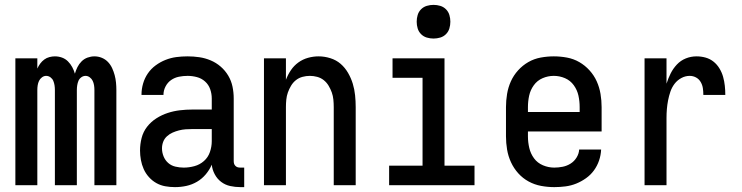

<svg xmlns="http://www.w3.org/2000/svg" viewBox="-20 -759 3040 787"><path d="M43 0V-520H133V-478Q138 -489 145 -498.5Q152 -508 161.5 -515Q171 -522 182.5 -525Q194 -528 205 -528Q220 -528 234 -523Q248 -518 258.5 -507.5Q269 -497 276 -484Q283 -471 287 -457Q291 -471 297.5 -484Q304 -497 314.5 -507.5Q325 -518 339 -523Q353 -528 367 -528Q383 -528 397.5 -522Q412 -516 422.5 -505Q433 -494 439.5 -480Q446 -466 450 -451Q454 -436 455.5 -420.5Q457 -405 457 -390V0H367V-390Q367 -400 365.5 -409.5Q364 -419 360 -427.5Q356 -436 348 -442Q340 -448 331 -448Q321 -448 313 -442Q305 -436 301.5 -427.5Q298 -419 296.5 -409.5Q295 -400 295 -390V0H205V-390Q205 -400 203.5 -409.5Q202 -419 198.5 -427.5Q195 -436 187 -442Q179 -448 169 -448Q160 -448 152 -442Q144 -436 140 -427.5Q136 -419 134.5 -409.5Q133 -400 133 -390V0Z M697 8Q677 8 657.5 4.5Q638 1 621 -8.5Q604 -18 590.5 -33Q577 -48 569 -66Q561 -84 557.5 -103.5Q554 -123 554 -142Q554 -168 560.5 -193.5Q567 -219 583 -239.5Q599 -260 621 -274Q643 -288 667.5 -296Q692 -304 717.5 -307Q743 -310 769 -310H848V-355Q848 -375 841.5 -393.5Q835 -412 820.5 -425Q806 -438 787 -443Q768 -448 749 -448Q731 -448 713.5 -444.5Q696 -441 681.5 -431Q667 -421 658.5 -404.5Q650 -388 650 -370H560V-371Q560 -394 566.5 -416.5Q573 -439 586 -458Q599 -477 618 -491Q637 -505 658.5 -513.5Q680 -522 702.5 -525Q725 -528 749 -528Q773 -528 797 -524.5Q821 -521 843.5 -511.5Q866 -502 884.5 -486Q903 -470 915.5 -449Q928 -428 933 -404Q938 -380 938 -355V-99Q938 -93 939.5 -88Q941 -83 945 -79Q949 -75 954 -73.5Q959 -72 965 -72H981V8H965Q944 8 923.5 3.5Q903 -1 886.5 -13.5Q870 -26 860 -45Q850 -64 848 -84Q839 -63 823.5 -44.5Q808 -26 787.5 -14Q767 -2 744 3Q721 8 697 8ZM733 -72Q755 -72 777 -78Q799 -84 816 -99Q833 -114 840.5 -136Q848 -158 848 -180V-230H769Q755 -230 741 -229Q727 -228 713.5 -224.5Q700 -221 687.5 -215.5Q675 -210 664.5 -200.5Q654 -191 649 -178Q644 -165 644 -151Q644 -134 650.5 -118Q657 -102 669.5 -91Q682 -80 699 -76Q716 -72 733 -72Z M1062 0V-520H1152V-432Q1160 -453 1172.5 -471.5Q1185 -490 1203 -503Q1221 -516 1242.5 -522Q1264 -528 1286 -528Q1310 -528 1334 -520.5Q1358 -513 1376 -497.5Q1394 -482 1406.5 -460.5Q1419 -439 1426 -416Q1433 -393 1435.5 -368.5Q1438 -344 1438 -320V0H1348V-320Q1348 -335 1346.5 -350.5Q1345 -366 1340 -380Q1335 -394 1327 -407.5Q1319 -421 1307 -430.5Q1295 -440 1280 -444Q1265 -448 1250 -448Q1235 -448 1220 -444Q1205 -440 1193 -430.5Q1181 -421 1173 -407.5Q1165 -394 1160 -380Q1155 -366 1153.5 -350.5Q1152 -335 1152 -320V0Z M1575 0V-80H1712V-440H1589V-520H1802V-80H1925V0ZM1757 -601Q1743 -601 1729.5 -605Q1716 -609 1706 -619Q1696 -629 1692 -642.5Q1688 -656 1688 -670Q1688 -684 1692 -697.5Q1696 -711 1706 -721Q1716 -731 1729.5 -735Q1743 -739 1757 -739Q1771 -739 1784.5 -735Q1798 -731 1808 -721Q1818 -711 1822 -697.5Q1826 -684 1826 -670Q1826 -656 1822 -642.5Q1818 -629 1808 -619Q1798 -609 1784.5 -605Q1771 -601 1757 -601Z M2252 8Q2225 8 2198 3Q2171 -2 2147 -15Q2123 -28 2104.5 -48.5Q2086 -69 2074.5 -94Q2063 -119 2058.5 -146Q2054 -173 2054 -200V-320Q2054 -347 2058.5 -374Q2063 -401 2074 -425.5Q2085 -450 2103.5 -470.5Q2122 -491 2145.5 -504.5Q2169 -518 2196 -523Q2223 -528 2250 -528Q2277 -528 2304 -523Q2331 -518 2354.5 -504.5Q2378 -491 2396.5 -470.5Q2415 -450 2426 -425.5Q2437 -401 2441.5 -374Q2446 -347 2446 -320V-220H2144V-200Q2144 -176 2149.5 -152.5Q2155 -129 2169 -110Q2183 -91 2205.5 -81.5Q2228 -72 2252 -72Q2269 -72 2286.5 -75.5Q2304 -79 2319 -88.5Q2334 -98 2343.5 -113.5Q2353 -129 2354 -146H2444Q2443 -123 2435.5 -101Q2428 -79 2414.5 -60.5Q2401 -42 2382 -28.5Q2363 -15 2342 -6.5Q2321 2 2298 5Q2275 8 2252 8ZM2356 -300V-320Q2356 -344 2351 -367Q2346 -390 2332 -409.5Q2318 -429 2296 -438.5Q2274 -448 2250 -448Q2226 -448 2204 -438.5Q2182 -429 2168 -409.5Q2154 -390 2149 -367Q2144 -344 2144 -320V-300Z M2622 0V-520H2712V-416Q2719 -438 2729 -458Q2739 -478 2754.5 -494.5Q2770 -511 2791 -519.5Q2812 -528 2835 -528Q2854 -528 2872 -523Q2890 -518 2904.5 -506.5Q2919 -495 2929 -478.5Q2939 -462 2944 -444Q2949 -426 2951 -407.5Q2953 -389 2953 -370H2863Q2863 -384 2861 -397.5Q2859 -411 2852 -423Q2845 -435 2833 -441.5Q2821 -448 2807 -448Q2789 -448 2772.5 -439Q2756 -430 2745 -415.5Q2734 -401 2728 -383.5Q2722 -366 2718.5 -348Q2715 -330 2713.5 -312Q2712 -294 2712 -276V0Z"/></svg>

Font: Iosevka SS18 Medium
Style: Regular
Weight: 500
Monospace: yes
Designer: Belleve Invis
Foundry: Belleve Invis
Version: Version 25.1.1; ttfautohint (v1.8.4)